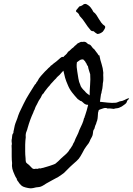

<svg xmlns="http://www.w3.org/2000/svg" viewBox="-20 -932 693 1001"><path d="M498 -643.6Q502.9 -618.2 509.8 -597.7Q516.6 -577.1 518.6 -552.7Q518.6 -546.9 518.1 -541Q517.6 -535.2 518.6 -529.3V-517.6Q518.6 -509.8 517.1 -502.9Q515.6 -496.1 515.6 -488.3Q514.6 -470.7 509.8 -454.1Q508.8 -443.4 507.8 -443.8Q506.8 -444.3 506.8 -442.4Q504.9 -431.6 503.9 -421.9Q502.9 -412.1 501 -401.4Q518.6 -399.4 541.5 -397Q564.5 -394.5 585 -396.5Q589.8 -397.5 594.2 -399.4Q598.6 -401.4 603.5 -403.3Q620.1 -405.3 629.9 -411.1Q639.6 -417 653.3 -420.9Q649.4 -410.2 643.6 -408.2Q640.6 -398.4 638.2 -395Q635.7 -391.6 632.8 -389.6Q627.9 -385.7 624 -383.3Q620.1 -380.9 615.2 -377Q599.6 -368.2 590.3 -367.7Q581.1 -367.2 573.2 -364.3Q566.4 -365.2 557.1 -366.2Q547.9 -367.2 541 -366.2Q536.1 -369.1 530.3 -369.1Q524.4 -369.1 518.6 -367.2Q506.8 -363.3 502.9 -361.8Q499 -360.4 495.1 -358.4Q493.2 -352.5 492.7 -349.6Q492.2 -346.7 491.2 -344.7Q490.2 -334 489.7 -323.7Q489.3 -313.5 486.3 -302.7Q482.4 -293.9 482.4 -291.5Q482.4 -289.1 480.5 -285.2Q477.5 -280.3 475.6 -273.4Q473.6 -266.6 471.7 -259.8Q466.8 -254.9 465.8 -248Q464.8 -241.2 463.9 -233.4Q462.9 -225.6 459 -218.3Q455.1 -210.9 451.2 -204.1Q449.2 -199.2 447.3 -194.8Q445.3 -190.4 442.4 -185.5Q430.7 -170.9 419.9 -154.3Q415 -143.6 409.7 -135.3Q404.3 -127 399.4 -117.2Q391.6 -103.5 379.9 -93.3Q368.2 -83 356.4 -72.3Q350.6 -67.4 344.7 -61.5Q338.9 -55.7 334 -50.8Q329.1 -45.9 323.7 -40.5Q318.4 -35.2 313.5 -30.3Q306.6 -25.4 299.3 -20Q292 -14.6 284.2 -9.8Q268.6 -1 253.4 6.8Q238.3 14.6 221.7 24.4Q213.9 29.3 207 33.7Q200.2 38.1 192.4 41Q186.5 43 180.2 43.5Q173.8 43.9 168 44.9Q160.2 46.9 153.3 48.3Q146.5 49.8 137.7 49.8Q127 48.8 113.8 45.4Q100.6 42 93.8 37.1Q81.1 25.4 78.6 20.5Q76.2 15.6 71.3 10.7Q70.3 6.8 68.8 5.4Q67.4 3.9 67.4 0Q60.5 -9.8 56.6 -19.5Q47.9 -38.1 44.4 -52.2Q41 -66.4 43 -82Q41 -97.7 41 -117.7Q41 -137.7 41 -156.2Q41 -163.1 40.5 -169.4Q40 -175.8 42 -180.7Q41 -188.5 40.5 -195.8Q40 -203.1 42 -209Q43 -218.8 43.5 -223.6Q43.9 -228.5 45.9 -233.4Q50.8 -238.3 50.3 -243.2Q49.8 -248 51.8 -252.9Q55.7 -279.3 64.5 -299.8Q67.4 -307.6 70.3 -314.9Q73.2 -322.3 75.2 -330.1Q81.1 -346.7 88.4 -360.4Q95.7 -374 102.5 -389.6Q116.2 -418 131.3 -441.9Q146.5 -465.8 162.1 -491.2Q167 -494.1 168.9 -499.5Q170.9 -504.9 174.8 -507.8Q182.6 -524.4 193.4 -536.1Q204.1 -547.9 214.8 -559.6Q219.7 -563.5 223.6 -567.9Q227.5 -572.3 232.4 -577.1Q235.4 -580.1 238.8 -582.5Q242.2 -585 244.1 -588.9Q248 -590.8 251.5 -593.8Q254.9 -596.7 257.8 -599.6Q261.7 -602.5 265.6 -605.5Q269.5 -608.4 273.4 -611.3Q281.2 -617.2 287.6 -623.5Q293.9 -629.9 301.8 -634.8Q309.6 -635.7 311.5 -635.7Q313.5 -635.7 313.5 -638.7Q325.2 -648.4 328.6 -652.8Q332 -657.2 335 -662.1Q342.8 -667 348.6 -673.3Q354.5 -679.7 362.3 -684.6Q368.2 -691.4 370.6 -693.4Q373 -695.3 376 -697.3Q377.9 -700.2 380.4 -701.7Q382.8 -703.1 383.8 -705.1Q388.7 -707 392.6 -709.5Q396.5 -711.9 402.3 -713.9Q409.2 -712.9 413.6 -713.9Q418 -714.8 421.9 -713.9Q427.7 -712.9 431.2 -709.5Q434.6 -706.1 439.5 -702.1Q451.2 -700.2 457.5 -689.9Q463.9 -679.7 471.7 -674.8Q476.6 -667 482.9 -659.7Q489.3 -652.3 494.1 -643.6ZM421.9 -457Q426.8 -450.2 433.6 -444.8Q440.4 -439.5 447.3 -434.6Q447.3 -460 449.7 -489.7Q452.1 -519.5 450.2 -544.9Q447.3 -555.7 443.8 -565.4Q440.4 -575.2 438.5 -586.9Q434.6 -590.8 433.1 -594.7Q431.6 -598.6 429.7 -602.5Q424.8 -608.4 424.8 -609.9Q424.8 -611.3 422.9 -613.3Q420.9 -615.2 418.5 -617.2Q416 -619.1 414.1 -622.1Q402.3 -623 395 -617.7Q387.7 -612.3 380.9 -607.4Q378.9 -593.8 379.9 -582Q380.9 -570.3 382.8 -559.6Q385.7 -541 388.7 -522.5Q391.6 -503.9 398.4 -490.2Q399.4 -483.4 406.2 -474.1Q413.1 -464.8 421.9 -457ZM291 -542Q286.1 -537.1 281.2 -533.2Q276.4 -529.3 272.5 -523.4Q266.6 -518.6 262.7 -513.7Q258.8 -508.8 253.9 -503.9Q249 -499 245.1 -494.6Q241.2 -490.2 237.3 -484.4Q234.4 -482.4 232.4 -479.5Q230.5 -476.6 227.5 -473.6Q217.8 -460.9 213.9 -456.1Q210 -451.2 208 -446.3Q202.1 -442.4 198.7 -436Q195.3 -429.7 192.4 -422.9Q186.5 -415 181.6 -406.2Q176.8 -397.5 172.9 -388.7Q165 -375 163.6 -370.1Q162.1 -365.2 160.2 -360.4Q156.2 -354.5 153.3 -344.7Q136.7 -309.6 124 -264.6Q122.1 -255.9 118.7 -248Q115.2 -240.2 114.3 -232.4Q113.3 -228.5 113.8 -224.6Q114.3 -220.7 114.3 -216.8Q113.3 -207 112.3 -197.8Q111.3 -188.5 111.3 -177.7Q111.3 -158.2 111.3 -141.6Q111.3 -125 113.3 -107.4Q113.3 -94.7 115.2 -86.9Q117.2 -83 122.1 -79.1Q127 -75.2 130.9 -72.3Q138.7 -64.5 146.5 -56.2Q154.3 -47.9 168 -52.7Q172.9 -49.8 178.7 -52.7Q184.6 -55.7 190.4 -53.7Q195.3 -55.7 200.2 -56.2Q205.1 -56.6 210 -58.6Q217.8 -60.5 225.1 -63Q232.4 -65.4 239.3 -67.4Q247.1 -70.3 254.9 -72.8Q262.7 -75.2 269.5 -79.1Q289.1 -95.7 297.9 -105.5Q304.7 -112.3 311.5 -117.7Q318.4 -123 324.2 -128.9Q329.1 -133.8 334 -139.2Q338.9 -144.5 342.8 -152.3Q345.7 -155.3 348.1 -158.7Q350.6 -162.1 352.5 -166Q357.4 -171.9 359.9 -178.7Q362.3 -185.5 367.2 -192.4Q373 -209 380.9 -223.6Q388.7 -238.3 393.6 -253.9Q402.3 -272.5 408.7 -286.6Q415 -300.8 418 -315.4Q420.9 -318.4 421.4 -322.8Q421.9 -327.1 423.8 -330.1Q428.7 -343.8 432.1 -356.4Q435.5 -369.1 439.5 -384.8Q435.5 -386.7 432.6 -386.2Q429.7 -385.7 426.8 -387.7Q418.9 -390.6 412.6 -397.9Q406.2 -405.3 398.4 -406.2Q394.5 -409.2 392.1 -411.1Q389.6 -413.1 385.7 -415Q370.1 -431.6 356 -449.7Q341.8 -467.8 333 -490.2Q324.2 -509.8 319.3 -526.9Q314.5 -543.9 310.5 -563.5Q304.7 -557.6 300.3 -552.7Q295.9 -547.9 291 -542ZM418 -911.1Q419.9 -910.2 422.9 -911.1Q425.8 -912.1 428.7 -911.1Q443.4 -904.3 452.1 -893.6Q460.9 -882.8 466.8 -870.1Q476.6 -863.3 482.9 -853.5Q489.3 -843.8 495.1 -833.5Q501 -823.2 508.3 -813.5Q515.6 -803.7 526.4 -796.9Q530.3 -792 526.9 -784.2Q523.4 -776.4 515.6 -766.6Q501 -754.9 487.3 -754.9Q475.6 -761.7 467.8 -769.5Q462.9 -768.6 460.9 -770Q459 -771.5 455.1 -771.5Q435.5 -793.9 423.8 -813Q412.1 -832 395.5 -848.6Q390.6 -860.4 388.2 -861.8Q385.7 -863.3 383.8 -866.2Q371.1 -872.1 379.4 -881.3Q387.7 -890.6 393.6 -898.4Q408.2 -901.4 418 -911.1Z"/></svg>

Font: Seaweed Script
Style: Regular
Weight: 400
Designer: Squid
Foundry: Font Diner, Inc DBA Neapolitan
Version: Version 1.000